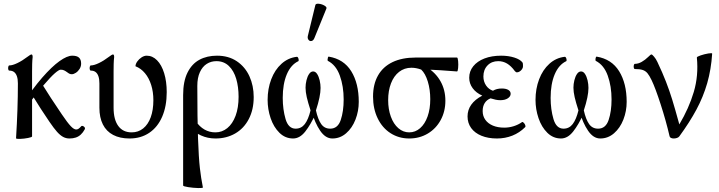

<svg xmlns="http://www.w3.org/2000/svg" viewBox="-20 -718 3785 1011"><path d="M74.2 -278.8Q74.2 -301.3 69.1 -316.2Q64 -331.1 54.2 -338.6Q44.4 -346.2 29.3 -346.2Q24.9 -346.2 23.4 -353Q22 -359.9 23.7 -366.7Q25.4 -373.5 29.3 -373.5Q45.9 -373.5 71.8 -386Q97.7 -398.4 124.5 -418.9Q132.8 -425.3 137.9 -428.2Q143.1 -431.2 146 -431.2Q148.9 -431.2 150.4 -427.7Q151.9 -424.3 151.9 -417.5Q149.9 -400.9 149.4 -380.9Q148.9 -360.8 148.9 -342.3V0Q148.9 4.4 127.7 8.5Q106.4 12.7 85.4 13.4Q64.5 14.2 64.5 9.8Q74.2 -145 74.2 -278.8ZM360.4 -424.8Q384.8 -424.8 396 -414.6Q407.2 -404.3 407.2 -382.8Q407.2 -368.2 399.2 -355.2Q391.1 -342.3 379.4 -334.7Q367.7 -327.1 357.9 -327.1Q351.6 -327.1 346.2 -329.6Q340.8 -332 334 -337.4Q324.7 -344.2 317.1 -347.7Q309.6 -351.1 299.3 -351.1Q290.5 -351.1 268.8 -332.3Q247.1 -313.5 208.5 -268.3Q169.9 -223.1 115.2 -149.4L96.7 -166.5Q151.4 -251 202.1 -309.1Q252.9 -367.2 293.2 -396Q333.5 -424.8 360.4 -424.8ZM240.7 -76.2Q194.8 -143.1 148.4 -219.2L198.7 -279.8Q243.2 -207.5 305.7 -115.7Q335.4 -71.8 352.3 -54Q369.1 -36.1 381.3 -36.1Q388.2 -36.1 394.3 -40.5Q400.4 -44.9 408.2 -53.7Q410.6 -56.6 416.5 -54.4Q422.4 -52.2 425.8 -47.4Q429.2 -42.5 426.3 -37.1Q417 -20 405.3 -9.3Q393.6 1.5 378.9 6.3Q364.3 11.2 345.7 11.2Q327.6 11.2 312.3 2.9Q296.9 -5.4 280.3 -23.9Q263.7 -42.5 240.7 -76.2Z M503.4 -150.9V-278.8Q503.4 -301.3 498.3 -316.2Q493.2 -331.1 483.4 -338.6Q473.6 -346.2 458.5 -346.2Q454.1 -346.2 452.6 -353Q451.2 -359.9 452.9 -366.7Q454.6 -373.5 458.5 -373.5Q475.1 -373.5 501 -386Q526.9 -398.4 553.7 -418.9Q562 -425.3 567.1 -428.2Q572.3 -431.2 575.2 -431.2Q578.1 -431.2 579.6 -427.7Q581.1 -424.3 581.1 -417.5Q579.1 -400.9 578.6 -380.9Q578.1 -360.8 578.1 -342.3V-150.9Q578.1 -88.4 602.8 -54.7Q627.4 -21 673.3 -21Q708 -21 733.9 -41.7Q759.8 -62.5 773.7 -100.6Q787.6 -138.7 787.6 -190.4Q787.6 -233.9 776.1 -270.5Q764.6 -307.1 743.4 -332.5Q722.2 -357.9 693.4 -369.1Q693.4 -380.9 702.6 -394Q711.9 -407.2 725.6 -416Q739.3 -424.8 752.4 -424.8Q783.2 -424.8 807.1 -400.4Q831.1 -376 844.5 -332.3Q857.9 -288.6 857.9 -232.9Q857.9 -158.7 834 -103.5Q810.1 -48.3 765.9 -18.6Q721.7 11.2 662.1 11.2Q611.3 11.2 575.7 -7.6Q540 -26.4 521.7 -62.7Q503.4 -99.1 503.4 -150.9Z M944.3 258.8V-217.3Q944.3 -289.6 967.3 -335.7Q990.2 -381.8 1030 -403.3Q1069.8 -424.8 1122.6 -424.8Q1183.6 -424.8 1227.3 -395.3Q1271 -365.7 1293.5 -316.2Q1315.9 -266.6 1315.9 -207Q1315.9 -140.6 1290 -91.1Q1264.2 -41.5 1218.3 -15.1Q1172.4 11.2 1114.7 11.2Q1073.2 11.2 1038.1 -4.9Q1002.9 -21 974.6 -50.8L1011.2 -79.6Q1030.3 -51.3 1056.4 -36.1Q1082.5 -21 1114.3 -21Q1149.4 -21 1177 -43.5Q1204.6 -65.9 1220.5 -108.4Q1236.3 -150.9 1236.3 -208.5Q1236.3 -260.3 1223.9 -302.7Q1211.4 -345.2 1185.1 -370.6Q1158.7 -396 1119.6 -396Q1091.3 -396 1068.6 -381.6Q1045.9 -367.2 1032.5 -337.9Q1019 -308.6 1019 -265.6Q1019 -91.8 1022.7 11Q1026.4 113.8 1032.5 167.2Q1038.6 220.7 1048.3 268.6Q1049.3 272.9 1023.2 272.2Q997.1 271.5 970.7 267.3Q944.3 263.2 944.3 258.8Z M1389.2 -191.9Q1389.2 -250.5 1408.2 -300.5Q1427.2 -350.6 1462.2 -382.1Q1497.1 -413.6 1543 -418.9Q1546.9 -419.4 1549.6 -414.3Q1552.2 -409.2 1552.7 -403.1Q1553.2 -397 1551.3 -396Q1511.7 -377.4 1490.2 -326.7Q1468.8 -275.9 1468.8 -202.6Q1468.8 -142.1 1483.6 -91.3Q1498.5 -40.5 1536.6 -40.5Q1566.4 -40.5 1585 -64.7Q1603.5 -88.9 1615.2 -136.7Q1601.6 -178.7 1595.2 -206.5Q1588.9 -234.4 1588.9 -256.3Q1588.9 -275.4 1593.8 -295.4Q1598.6 -315.4 1607.7 -328.6Q1616.7 -341.8 1628.9 -341.8Q1641.1 -341.8 1649.9 -328.4Q1658.7 -314.9 1663.3 -294.7Q1668 -274.4 1668 -254.9Q1668 -210.9 1643.6 -136.7Q1654.3 -88.9 1671.4 -64.7Q1688.5 -40.5 1718.8 -40.5Q1758.8 -40.5 1774.2 -86.2Q1789.6 -131.8 1789.6 -194.3Q1789.6 -263.7 1769.5 -319.6Q1749.5 -375.5 1706.5 -397.5Q1704.6 -398.4 1704.8 -404.3Q1705.1 -410.2 1706.8 -415.3Q1708.5 -420.4 1710.9 -419.9Q1790 -406.7 1829.6 -342.8Q1869.1 -278.8 1869.1 -181.6Q1869.1 -132.8 1851.8 -88.4Q1834.5 -43.9 1802.7 -16.4Q1771 11.2 1730 11.2Q1693.8 11.2 1666 -29.5Q1638.2 -70.3 1620.6 -132.3L1641.1 -117.7Q1616.2 -62 1587.4 -25.4Q1558.6 11.2 1523.4 11.2Q1481.9 11.2 1451.4 -18.8Q1420.9 -48.8 1405 -95.7Q1389.2 -142.6 1389.2 -191.9ZM1601.1 -529.3 1640.6 -691.4Q1642.6 -699.7 1658.4 -698.2Q1674.3 -696.8 1688.2 -688.7Q1702.1 -680.7 1698.7 -672.9L1635.7 -518.1Q1630.4 -504.4 1620.6 -502.2Q1610.8 -500 1604.5 -508.3Q1598.1 -516.6 1601.1 -529.3Z M1944.3 -209.5Q1944.3 -274.4 1970.5 -320.6Q1996.6 -366.7 2046.9 -390.9Q2097.2 -415 2168.9 -415H2386.2Q2390.6 -415 2392.3 -396.5Q2394 -377.9 2392.3 -359.6Q2390.6 -341.3 2386.2 -341.8Q2288.1 -349.6 2223.6 -352.1L2227.5 -363.8Q2273.9 -335.4 2299.6 -290Q2325.2 -244.6 2325.2 -187.5Q2325.2 -131.3 2300.5 -85.9Q2275.9 -40.5 2232.4 -14.6Q2189 11.2 2134.8 11.2Q2080.1 11.2 2036.6 -16.6Q1993.2 -44.4 1968.8 -94.7Q1944.3 -145 1944.3 -209.5ZM2245.6 -195.8Q2245.6 -246.1 2232.7 -288.6Q2219.7 -331.1 2197.8 -351.6Q2171.4 -361.3 2146.5 -361.3Q2109.4 -361.3 2081.5 -339.6Q2053.7 -317.9 2038.8 -279.1Q2023.9 -240.2 2023.9 -190.9Q2023.9 -142.6 2038.1 -103.8Q2052.2 -64.9 2077.6 -43Q2103 -21 2134.8 -21Q2167 -21 2192.1 -43Q2217.3 -64.9 2231.4 -104.5Q2245.6 -144 2245.6 -195.8Z M2441.9 -105Q2441.9 -139.2 2461.4 -166.7Q2481 -194.3 2519.5 -214.4Q2486.8 -229 2468.8 -253.7Q2450.7 -278.3 2450.7 -308.6Q2450.7 -342.8 2471.9 -369.1Q2493.2 -395.5 2531.2 -410.2Q2569.3 -424.8 2618.7 -424.8Q2657.2 -424.8 2688 -415Q2718.8 -405.3 2731 -389.2Q2732.9 -386.7 2733.4 -381.1Q2733.9 -375.5 2733.9 -369.1Q2733.9 -361.3 2729 -354Q2724.1 -346.7 2716.6 -341.8Q2709 -336.9 2700.7 -336.9Q2699.2 -336.9 2696.3 -338.9Q2693.4 -340.8 2690.9 -343.8Q2671.4 -370.6 2650.1 -383.3Q2628.9 -396 2603.5 -396Q2568.8 -396 2547.1 -373.5Q2525.4 -351.1 2525.4 -315.4Q2525.4 -288.6 2539.3 -268.1Q2553.2 -247.6 2575.7 -240.2Q2595.2 -252 2622.1 -252Q2644 -252 2656.5 -244.6Q2668.9 -237.3 2668.9 -224.1Q2668.9 -210.4 2654.1 -200.4Q2639.2 -190.4 2614.3 -190.4Q2602.1 -190.4 2589.6 -193.1Q2577.1 -195.8 2563 -200.2Q2542.5 -191.9 2532 -174.8Q2521.5 -157.7 2521.5 -133.3Q2521.5 -106.9 2535.6 -87.2Q2549.8 -67.4 2575.4 -56.6Q2601.1 -45.9 2635.3 -45.9Q2660.6 -45.9 2684.8 -53.5Q2709 -61 2729 -75.2Q2731.9 -77.1 2737.5 -71.8Q2743.2 -66.4 2745.8 -59.1Q2748.5 -51.8 2745.1 -48.3Q2715.8 -19 2678 -3.9Q2640.1 11.2 2596.7 11.2Q2550.3 11.2 2515.1 -3.2Q2480 -17.6 2460.9 -43.9Q2441.9 -70.3 2441.9 -105Z M2799.8 -191.9Q2799.8 -250.5 2818.8 -300.5Q2837.9 -350.6 2872.8 -382.1Q2907.7 -413.6 2953.6 -418.9Q2957.5 -419.4 2960.2 -414.3Q2962.9 -409.2 2963.4 -403.1Q2963.9 -397 2961.9 -396Q2922.4 -377.4 2900.9 -326.7Q2879.4 -275.9 2879.4 -202.6Q2879.4 -142.1 2894.3 -91.3Q2909.2 -40.5 2947.3 -40.5Q2977.1 -40.5 2995.6 -64.7Q3014.2 -88.9 3025.9 -136.7Q3012.2 -178.7 3005.9 -206.5Q2999.5 -234.4 2999.5 -256.3Q2999.5 -275.4 3004.4 -295.4Q3009.3 -315.4 3018.3 -328.6Q3027.3 -341.8 3039.6 -341.8Q3051.8 -341.8 3060.5 -328.4Q3069.3 -314.9 3074 -294.7Q3078.6 -274.4 3078.6 -254.9Q3078.6 -210.9 3054.2 -136.7Q3064.9 -88.9 3082 -64.7Q3099.1 -40.5 3129.4 -40.5Q3169.4 -40.5 3184.8 -86.2Q3200.2 -131.8 3200.2 -194.3Q3200.2 -263.7 3180.2 -319.6Q3160.2 -375.5 3117.2 -397.5Q3115.2 -398.4 3115.5 -404.3Q3115.7 -410.2 3117.4 -415.3Q3119.1 -420.4 3121.6 -419.9Q3200.7 -406.7 3240.2 -342.8Q3279.8 -278.8 3279.8 -181.6Q3279.8 -132.8 3262.5 -88.4Q3245.1 -43.9 3213.4 -16.4Q3181.6 11.2 3140.6 11.2Q3104.5 11.2 3076.7 -29.5Q3048.8 -70.3 3031.2 -132.3L3051.8 -117.7Q3026.9 -62 2998 -25.4Q2969.2 11.2 2934.1 11.2Q2892.6 11.2 2862.1 -18.8Q2831.5 -48.8 2815.7 -95.7Q2799.8 -142.6 2799.8 -191.9Z M3505.9 0Q3486.8 -82.5 3458.7 -168.9Q3430.7 -255.4 3411.1 -295.9Q3399.4 -320.3 3389.2 -332.5Q3378.9 -344.7 3364 -349.6Q3349.1 -354.5 3323.2 -354.5Q3318.8 -354.5 3317.4 -361.3Q3315.9 -368.2 3317.6 -375Q3319.3 -381.8 3323.2 -381.8Q3340.8 -381.8 3358.9 -392.1Q3377 -402.3 3394 -418.9L3396.5 -421.4Q3401.9 -426.8 3405 -429Q3408.2 -431.2 3410.6 -431.2Q3414.1 -431.2 3423.8 -419.9Q3433.6 -408.7 3441.4 -392.1Q3468.8 -334.5 3486.8 -287.8Q3504.9 -241.2 3519.3 -194.6Q3533.7 -147.9 3557.1 -63Q3607.9 -148.4 3633.3 -234.1Q3658.7 -319.8 3649.4 -415Q3648.9 -419.4 3669.2 -426.3Q3689.5 -433.1 3709.7 -436.5Q3730 -439.9 3730 -435.5Q3724.6 -352.1 3703.9 -280Q3683.1 -208 3647.2 -141.1Q3611.3 -74.2 3557.1 0Q3553.2 5.4 3544.9 8.3Q3536.6 11.2 3527.8 11.2Q3519 11.2 3513.2 8.3Q3507.3 5.4 3505.9 0Z"/></svg>

Font: Junicode Two Beta VF
Style: Regular
Weight: 400
Designer: Peter S. Baker
Foundry: Briery Creek Software
Version: Version 1.031 beta; ttfautohint (v1.8.1.43-b0c9)